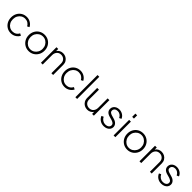

<svg xmlns="http://www.w3.org/2000/svg" viewBox="536 -2691 4636 4636"><g transform="rotate(45 2854.0 -372.5)"><path d="M325 12Q249 12 189 -24.5Q129 -61 95 -124Q61 -187 61 -266Q61 -345 95 -408Q129 -471 189 -507Q249 -543 325 -543Q399 -543 457.5 -506Q516 -469 543 -413L490 -385Q466 -431 423 -458Q380 -485 325 -485Q268 -485 222.5 -457Q177 -429 150 -379.5Q123 -330 123 -266Q123 -201 150 -151.5Q177 -102 222.5 -74.5Q268 -47 325 -47Q380 -47 423 -73.5Q466 -100 490 -148L543 -119Q516 -63 457.5 -25.5Q399 12 325 12Z M934 12Q858 12 797 -24.5Q736 -61 700.5 -123.5Q665 -186 665 -266Q665 -345 700 -408Q735 -471 796 -507Q857 -543 934 -543Q1010 -543 1071 -507Q1132 -471 1167 -408.5Q1202 -346 1202 -266Q1202 -186 1166 -123Q1130 -60 1069.5 -24Q1009 12 934 12ZM934 -47Q991 -47 1037 -76Q1083 -105 1110.5 -154.5Q1138 -204 1138 -266Q1138 -328 1111 -377Q1084 -426 1037.5 -455Q991 -484 934 -484Q876 -484 829.5 -455Q783 -426 756 -377Q729 -328 729 -266Q729 -204 756 -154.5Q783 -105 829.5 -76Q876 -47 934 -47Z M1346 0V-531H1406V-459Q1429 -498 1470.5 -520.5Q1512 -543 1564 -543Q1618 -543 1663.5 -518Q1709 -493 1736 -448.5Q1763 -404 1763 -347V0H1703V-330Q1703 -402 1660.5 -443Q1618 -484 1555 -484Q1487 -484 1446.5 -438Q1406 -392 1406 -320V0Z M2160 12Q2084 12 2024 -24.5Q1964 -61 1930 -124Q1896 -187 1896 -266Q1896 -345 1930 -408Q1964 -471 2024 -507Q2084 -543 2160 -543Q2234 -543 2292.5 -506Q2351 -469 2378 -413L2325 -385Q2301 -431 2258 -458Q2215 -485 2160 -485Q2103 -485 2057.5 -457Q2012 -429 1985 -379.5Q1958 -330 1958 -266Q1958 -201 1985 -151.5Q2012 -102 2057.5 -74.5Q2103 -47 2160 -47Q2215 -47 2258 -73.5Q2301 -100 2325 -148L2378 -119Q2351 -63 2292.5 -25.5Q2234 12 2160 12Z M2522 0V-757H2582V0Z M2935 12Q2881 12 2835.5 -13Q2790 -38 2763 -83.5Q2736 -129 2736 -192V-531H2796V-197Q2796 -126 2838.5 -86.5Q2881 -47 2944 -47Q3013 -47 3053 -93Q3093 -139 3093 -212V-531H3153V0H3093V-71Q3070 -33 3028.5 -10.5Q2987 12 2935 12Z M3498 12Q3424 12 3368 -25Q3312 -62 3286 -126L3338 -150Q3362 -100 3404.5 -72Q3447 -44 3498 -44Q3550 -44 3585.5 -69.5Q3621 -95 3621 -137Q3621 -176 3592 -197Q3563 -218 3528 -228L3446 -251Q3377 -270 3344.5 -306.5Q3312 -343 3312 -394Q3312 -439 3335 -472.5Q3358 -506 3396.5 -524.5Q3435 -543 3483 -543Q3549 -543 3603 -509Q3657 -475 3679 -417L3625 -392Q3604 -437 3566 -462.5Q3528 -488 3482 -488Q3434 -488 3404 -462.5Q3374 -437 3374 -398Q3374 -360 3400 -341Q3426 -322 3458 -313L3547 -287Q3611 -269 3647 -230Q3683 -191 3683 -138Q3683 -95 3659 -61Q3635 -27 3593 -7.5Q3551 12 3498 12Z M3827 -635V-745H3887V-635ZM3827 0V-531H3887V0Z M4299 12Q4223 12 4162 -24.5Q4101 -61 4065.5 -123.5Q4030 -186 4030 -266Q4030 -345 4065 -408Q4100 -471 4161 -507Q4222 -543 4299 -543Q4375 -543 4436 -507Q4497 -471 4532 -408.5Q4567 -346 4567 -266Q4567 -186 4531 -123Q4495 -60 4434.5 -24Q4374 12 4299 12ZM4299 -47Q4356 -47 4402 -76Q4448 -105 4475.5 -154.5Q4503 -204 4503 -266Q4503 -328 4476 -377Q4449 -426 4402.5 -455Q4356 -484 4299 -484Q4241 -484 4194.5 -455Q4148 -426 4121 -377Q4094 -328 4094 -266Q4094 -204 4121 -154.5Q4148 -105 4194.5 -76Q4241 -47 4299 -47Z M4711 0V-531H4771V-459Q4794 -498 4835.5 -520.5Q4877 -543 4929 -543Q4983 -543 5028.5 -518Q5074 -493 5101 -448.5Q5128 -404 5128 -347V0H5068V-330Q5068 -402 5025.5 -443Q4983 -484 4920 -484Q4852 -484 4811.5 -438Q4771 -392 4771 -320V0Z M5462 12Q5388 12 5332 -25Q5276 -62 5250 -126L5302 -150Q5326 -100 5368.5 -72Q5411 -44 5462 -44Q5514 -44 5549.5 -69.5Q5585 -95 5585 -137Q5585 -176 5556 -197Q5527 -218 5492 -228L5410 -251Q5341 -270 5308.5 -306.5Q5276 -343 5276 -394Q5276 -439 5299 -472.5Q5322 -506 5360.5 -524.5Q5399 -543 5447 -543Q5513 -543 5567 -509Q5621 -475 5643 -417L5589 -392Q5568 -437 5530 -462.5Q5492 -488 5446 -488Q5398 -488 5368 -462.5Q5338 -437 5338 -398Q5338 -360 5364 -341Q5390 -322 5422 -313L5511 -287Q5575 -269 5611 -230Q5647 -191 5647 -138Q5647 -95 5623 -61Q5599 -27 5557 -7.5Q5515 12 5462 12Z"/></g></svg>

Font: Plus Jakarta Sans Light
Style: Regular
Weight: 300
Designer: Gumpita Rahayu
Foundry: Tokotype
Version: Version 2.006; ttfautohint (v1.8.4.7-5d5b)